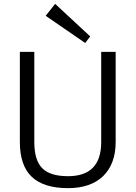

<svg xmlns="http://www.w3.org/2000/svg" viewBox="-20 -969 703 996"><path d="M333 7Q207 7 145 -51.5Q83 -110 83 -233V-700H158V-232Q158 -138 199 -96.5Q240 -55 333 -55Q505 -55 505 -232V-700H580V-233Q580 -174 563 -129.5Q546 -85 514 -54.5Q482 -24 436.5 -8.5Q391 7 333 7ZM448 -780 422 -746 217 -887 266 -949Z"/></svg>

Font: Pathway Extreme 8pt Thin 12pt Light
Style: Regular
Weight: 300
Version: Version 1.001;gftools[0.9.26]